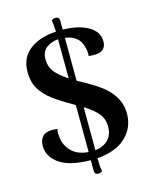

<svg xmlns="http://www.w3.org/2000/svg" viewBox="-128 -865 821 1042"><g transform="rotate(-15 282.0 -343.5)"><path d="M310 13Q310 66 316 87Q306 95 293 95Q272 95 272 73V14Q157 13 98.5 -26.5Q40 -66 40 -129Q40 -161 57.5 -180Q75 -199 115 -199Q121 -199 141 -197Q138 -187 138 -173Q138 -165 140 -147Q146 -101 179.5 -68.5Q213 -36 272 -32L271 -296L266 -299Q194 -340 152.5 -371Q111 -402 87.5 -441.5Q64 -481 64 -536Q64 -618 121.5 -661Q179 -704 270 -709Q268 -755 264 -774Q274 -782 286 -782Q308 -782 308 -760V-710Q398 -708 451.5 -677Q505 -646 505 -591Q505 -536 443 -533H434Q425 -533 407 -535Q408 -540 408 -549Q408 -571 401 -589Q395 -619 371 -639Q347 -659 308 -664L309 -423L332 -410Q393 -377 433.5 -347.5Q474 -318 500.5 -276Q527 -234 527 -179Q527 -102 472 -49Q417 4 310 13ZM271 -446 270 -666Q231 -663 203.5 -642Q176 -621 176 -577Q176 -538 197.5 -509Q219 -480 271 -446ZM410 -139Q410 -181 386 -211Q362 -241 309 -274L310 -32Q355 -37 382.5 -64Q410 -91 410 -139Z"/></g></svg>

Font: Arima Madurai ExtraBold
Style: Regular
Weight: 800
Designer: Joana Correia and Natanael Gama
Foundry: NDISCOVER
Version: Version 1.019